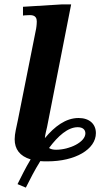

<svg xmlns="http://www.w3.org/2000/svg" viewBox="-20 -725 462 877"><path d="M98 132C117 94 139 51 164 11C174 12 185 12 197 12C324 12 418 -43 418 -117C418 -158 389 -186 339 -186C280 -186 229 -147 185 -94C186 -110 192 -131 195 -145L305 -705H264L85 -694V-654C85 -654 99 -656 117 -656C144 -656 148 -640 148 -627C148 -611 145 -594 145 -594L62 -178C55 -143 47 -115 47 -89C47 -44 70 -12 120 3C96 43 76 84 60 116ZM204 -49C245 -104 290 -144 335 -144C360 -144 370 -131 370 -116C370 -76 298 -41 236 -41C222 -41 211 -44 204 -49Z"/></svg>

Font: STIX Two Text
Style: Bold Italic
Weight: 700
Italic angle: -12°
Designer: Ross Mills, John Hudson & Paul Hanslow, Tiro Typeworks Ltd; with prior portions MicroPress Inc. and Coen Hoffman, Elsevi
Foundry: Tiro Typeworks Ltd
Version: Version 2.13 b171